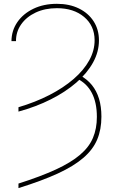

<svg xmlns="http://www.w3.org/2000/svg" viewBox="-20 -757 582 990"><path d="M75.2 -181.6V-204.1Q162.6 -230 234.9 -267.1Q307.1 -304.2 359.6 -349.6Q412.1 -395 440.2 -446Q468.3 -497.1 467.8 -550.8Q467.3 -624.5 413.6 -669.7Q359.9 -714.8 273.4 -714.8Q211.9 -714.8 164.1 -692.4Q116.2 -669.9 89.1 -631.3Q62 -592.8 62.5 -544.9H39.1Q39.6 -599.6 69.6 -643.1Q99.6 -686.5 152.3 -711.9Q205.1 -737.3 273.4 -737.3Q337.9 -737.3 386.7 -713.4Q435.5 -689.5 462.9 -647Q490.2 -604.5 490.2 -548.8Q490.2 -490.2 460 -435.1Q429.7 -379.9 374 -331.5Q318.4 -283.2 242.4 -244.9Q166.5 -206.5 75.2 -181.6ZM378.9 -350.6 393.6 -368.2Q429.7 -348.1 453.9 -318.4Q478 -288.6 490.5 -248Q502.9 -207.5 502.9 -155.3Q502.9 -89.4 481.2 -37.6Q459.5 14.2 409.9 56.9Q360.4 99.6 278.3 137.5Q196.3 175.3 75.2 212.9V189.5Q190.4 152.8 268.1 116.9Q345.7 81.1 392.3 41.5Q439 2 459.2 -45.9Q479.5 -93.8 479.5 -154.3Q479.5 -228 453.6 -277.6Q427.7 -327.1 378.9 -350.6Z"/></svg>

Font: Inter 28pt Thin
Style: Regular
Weight: 250
Designer: Rasmus Andersson
Foundry: rsms
Version: Version 4.001;git-66647c0bb